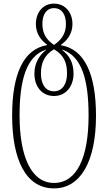

<svg xmlns="http://www.w3.org/2000/svg" viewBox="-20 -790 597 1060"><path d="M278 250C425 250 510 101 510 -151C510 -384 445 -519 317 -540V-543C351 -567 380 -604 380 -657C380 -721 340 -770 278 -770C217 -770 178 -721 178 -657C178 -604 207 -567 240 -543V-541C111 -519 47 -384 47 -152C47 91 122 250 278 250ZM278 -542C238 -569 214 -603 214 -658C214 -709 236 -745 278 -745C322 -745 344 -709 344 -657C344 -603 318 -569 278 -542ZM278 -286C230 -286 206 -327 206 -384C206 -440 224 -486 278 -518C332 -486 350 -446 350 -384C350 -327 325 -286 278 -286ZM278 220C152 220 88 73 88 -152C88 -348 126 -481 234 -516V-514C196 -484 170 -441 170 -383C170 -314 210 -260 278 -260C344 -260 386 -314 386 -383C386 -444 363 -484 323 -514V-516C432 -481 469 -348 469 -152C469 79 405 220 278 220Z"/></svg>

Font: Noto Serif Georgian ExtraCondensed ExtraLight
Style: Regular
Weight: 200
Width: 2
Designer: Monotype Design Team, Akaki Razmadze
Foundry: Google LLC
Version: Version 2.003